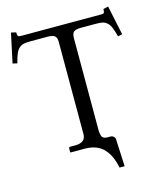

<svg xmlns="http://www.w3.org/2000/svg" viewBox="-133 -754 818 980"><g transform="rotate(-15 275.5 -263.5)"><path d="M321.8 -75.2Q321.8 -48.3 328.4 -36.1Q335 -23.9 357.9 -23.9H375Q380.9 -23.9 388.2 -18.1Q395.5 -12.2 396 -3.9L402.8 141.1H376Q370.1 111.8 360.6 88.9Q351.1 65.9 334.5 45.4Q317.9 24.9 291.5 13.4Q265.1 2 230 2H154.8L152.8 0V-19Q152.8 -26.9 161.1 -26.9H187Q242.2 -26.9 242.2 -71.8V-559.1Q242.2 -582 231.2 -590.6Q220.2 -599.1 192.9 -599.1H102.1Q79.6 -599.1 66.9 -596.2Q54.2 -593.3 43 -583.3Q31.7 -573.2 24.7 -555.9Q17.6 -538.6 9.8 -507.8L-14.2 -513.2L19 -668L44.9 -662.1Q44.9 -648.4 47.9 -643.3Q50.8 -638.2 62 -638.2H490.2Q500.5 -638.2 503.2 -643.3Q505.9 -648.4 505.9 -662.1L532.2 -668L564.9 -513.2L542 -507.8Q533.7 -538.6 526.6 -555.9Q519.5 -573.2 508.3 -583.3Q497.1 -593.3 484.4 -596.2Q471.7 -599.1 449.2 -599.1H370.1Q342.8 -599.1 332.3 -590.3Q321.8 -581.5 321.8 -557.1Z"/></g></svg>

Font: Common Serif
Style: Regular
Weight: 400
Designer: Philipp H. Poll, Khaled Hosny
Foundry: Stefan Peev, Context Ltd.
Version: Version 1.026